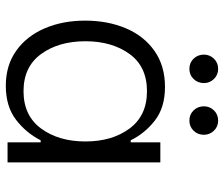

<svg xmlns="http://www.w3.org/2000/svg" viewBox="-75 -690 771 661"><g transform="rotate(90 310.5 -359.5)"><path d="M51 -267Q51 -345 77.5 -407.5Q104 -470 155.5 -506Q207 -542 279 -542Q350 -542 394.5 -507.5Q439 -473 463 -424H470V-526H539V0H470V-114H463Q437 -63 391.5 -28.5Q346 6 275 6Q205 6 154.5 -30Q104 -66 77.5 -128Q51 -190 51 -267ZM467 -268Q467 -360 422.5 -420Q378 -480 294 -480Q209 -480 165.5 -419.5Q122 -359 122 -268Q122 -176 166 -115.5Q210 -55 294 -55Q378 -55 422.5 -115.5Q467 -176 467 -268ZM346 -676Q346 -696 360 -710.5Q374 -725 395 -725Q416 -725 430 -710.5Q444 -696 444 -676Q444 -655 430 -640.5Q416 -626 395 -626Q374 -626 360 -640.5Q346 -655 346 -676ZM168 -676Q168 -696 182 -710.5Q196 -725 217 -725Q238 -725 252 -710.5Q266 -696 266 -676Q266 -655 252 -640.5Q238 -626 217 -626Q196 -626 182 -640.5Q168 -655 168 -676Z"/></g></svg>

Font: Be Vietnam Light
Style: Regular
Weight: 300
Designer: Gabriel Lam
Foundry: TypeRant
Version: Version 4.000